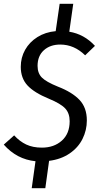

<svg xmlns="http://www.w3.org/2000/svg" viewBox="-29 -843 526 1017"><path d="M431 -205Q431 -153 408 -107Q385 -61 339.5 -30Q294 1 231 9L211 154H139L159 11Q60 1 -9 -77L46 -126Q75 -94 110 -77.5Q145 -61 193 -61Q257 -61 298.5 -98Q340 -135 340 -201Q340 -243 316.5 -268.5Q293 -294 230 -320Q152 -352 116.5 -390.5Q81 -429 81 -489Q81 -538 104 -579Q127 -620 169 -646.5Q211 -673 266 -678L287 -823H359L338 -675Q417 -662 474 -600L422 -550Q364 -607 290 -607Q237 -607 203.5 -577Q170 -547 170 -494Q170 -455 193 -432Q216 -409 278 -384Q353 -355 392 -314Q431 -273 431 -205Z"/></svg>

Font: Fira Sans Condensed
Style: Italic
Weight: 400
Width: 3
Italic angle: -8°
Designer: bBox Type GmbH & Carrois Corporate GbR & Edenspiekermann AG
Foundry: bBox Type GmbH & Carrois Corporate GbR & Edenspiekermann AG
Version: Version 4.301